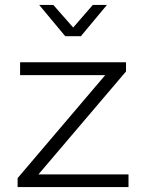

<svg xmlns="http://www.w3.org/2000/svg" viewBox="-20 -754 589 774"><path d="M404 -451H61V-503H488V-466L135 -51H498V0H51V-36ZM354 -734H411L306 -608H243L138 -734H195L275 -643Z"/></svg>

Font: Metropolitano Light
Style: Regular
Weight: 300
Designer: Fonts by Alex Slobzheninov & Chris M. Simpson / Changes by Cristiano Sobral
Foundry: Fonts by Alex Slobzheninov & Chris M. Simpson / Changes by Cristiano Sobral
Version: Version 1.00;August 30, 2020;FontCreator 13.0.0.2681 64-bit